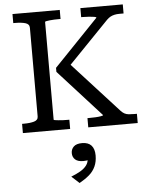

<svg xmlns="http://www.w3.org/2000/svg" viewBox="-65 -763 892 1141"><g transform="rotate(-5 380.5 -192.5)"><path d="M53 0V-55H64Q101 -55 125 -62Q149 -69 149 -91V-620Q149 -642 125 -649Q101 -656 64 -656H53V-710H335V-656H326Q313 -656 298 -655.5Q283 -655 270.5 -653.5Q258 -652 250 -650.5Q242 -649 242 -646V-64Q242 -61 250 -60Q258 -59 270.5 -57.5Q283 -56 298 -55.5Q313 -55 326 -55H335V0ZM443 0V-55H452Q472 -55 491.5 -56Q511 -57 524 -59.5Q537 -62 537 -65L283 -345V-369L548 -645Q548 -649 536 -651Q524 -653 505.5 -654.5Q487 -656 467 -656H458V-710H711V-656H687Q670 -656 656.5 -653Q643 -650 632 -644Q621 -638 610 -627L348 -356L352 -400L642 -82Q653 -70 664 -64Q675 -58 689.5 -56.5Q704 -55 724 -55H738V0ZM363 325 317 283Q348 271 372 257Q396 243 409.5 225Q423 207 423 184L437 189Q428 194 417 195.5Q406 197 397 197Q364 197 348 182.5Q332 168 332 144Q332 121 348 105.5Q364 90 398 90Q435 90 453.5 110.5Q472 131 472 170Q472 207 459 235.5Q446 264 421.5 285Q397 306 363 325Z"/></g></svg>

Font: Roboto Serif
Style: Regular
Weight: 400
Designer: Greg Gazdowicz
Foundry: Commercial Type
Version: Version 1.008